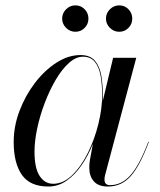

<svg xmlns="http://www.w3.org/2000/svg" viewBox="-20 -671 584 701"><path d="M366.9 -603Q366.9 -623 381.3 -637.2Q395.7 -651.4 415.3 -651.4Q435.3 -651.4 449.1 -637.2Q462.9 -623 462.9 -603Q462.9 -583.4 449.1 -569.2Q435.3 -555 415.3 -555Q395.7 -555 381.3 -569.2Q366.9 -583.4 366.9 -603ZM206.9 -603Q206.9 -623 221.3 -637.2Q235.7 -651.4 255.3 -651.4Q275.3 -651.4 289.1 -637.2Q302.9 -623 302.9 -603Q302.9 -583.4 289.1 -569.2Q275.3 -555 255.3 -555Q235.7 -555 221.3 -569.2Q206.9 -583.4 206.9 -603ZM355.5 -324Q355.5 -312.5 355 -300.5L355.5 -303.5L393 -460H477.5L363.5 -31Q361.5 -23.5 361.5 -15Q361.5 5 382 5Q424.5 5 457 -32Q489.5 -69 521.5 -153.5L523.5 -153Q491.5 -67 457.8 -28.5Q424 10 374 10Q339 10 322.5 -9Q306 -28 306 -58Q306 -74 308 -85L319 -145.5Q302 -103 277.8 -67.8Q253.5 -32.5 223 -11.2Q192.5 10 156.5 10Q89.5 10 59.8 -32.8Q30 -75.5 30 -152.5Q30 -210 51.2 -266.2Q72.5 -322.5 107.8 -368.5Q143 -414.5 186.2 -442.2Q229.5 -470 273.5 -470Q309.5 -470 327 -448.8Q344.5 -427.5 350 -394Q355.5 -360.5 355.5 -324ZM353 -324Q353 -363 347.2 -394.8Q341.5 -426.5 326.2 -445.2Q311 -464 283 -464Q257 -464 231.5 -441Q206 -418 183.5 -379.8Q161 -341.5 143.5 -295.5Q126 -249.5 116 -203Q106 -156.5 106 -117.5Q106 -57 124.8 -28.5Q143.5 0 174 0Q211 0 243.5 -31.5Q276 -63 300.8 -112.8Q325.5 -162.5 339.2 -218.5Q353 -274.5 353 -324Z"/></svg>

Font: Bodoni* 72pt
Style: Italic
Weight: 400
Italic angle: -13°
Version: Version 2.3